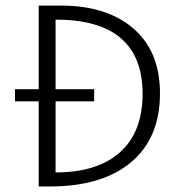

<svg xmlns="http://www.w3.org/2000/svg" viewBox="-20 -675 654 695"><path d="M34.2 -308.1V-352.1H120.1V-654.8H200.2Q366.7 -654.8 462.9 -571.8Q559.1 -488.8 559.1 -336.9Q559.1 -175.3 454.3 -87.6Q349.6 0 160.2 0H120.1V-308.1ZM320.8 -308.1H181.2V-50.8Q332.5 -50.8 414.3 -123.8Q496.1 -196.8 496.1 -335Q496.1 -604 181.2 -604V-352.1H320.8Z"/></svg>

Font: IntelOne Mono Light
Style: Regular
Weight: 300
Designer: Fred Shallcrass
Foundry: Frere-Jones Type LLC
Version: Version 1.200;hotconv 1.1.0;makeotfexe 2.6.0;FJTRelease1.2